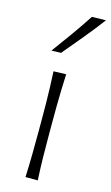

<svg xmlns="http://www.w3.org/2000/svg" viewBox="-123 -846 518 892"><g transform="rotate(15 135.5 -400.0)"><path d="M97.7 0H156.7Q153.8 -57.1 152.8 -110.1Q151.9 -163.1 151.9 -226.1V-277.3Q151.9 -320.8 152.3 -359.4Q152.8 -397.9 153.8 -434.8Q154.8 -471.7 156.7 -510.3L96.2 -508.3Q98.1 -470.2 99.4 -433.6Q100.6 -397 101.1 -358.9Q101.6 -320.8 101.6 -277.3V-226.1Q101.6 -163.1 100.8 -110.1Q100.1 -57.1 97.7 0ZM62 -598.6 107.9 -600.1Q149.9 -649.9 190.9 -699.5Q231.9 -749 270.5 -800.3L203.1 -798.8Q170.4 -748.5 134.8 -698.7Q99.1 -648.9 62 -598.6Z"/></g></svg>

Font: Pinar VF
Style: Regular
Weight: 300
Designer: Amin Abedi
Version: Version 2.000